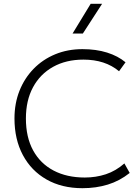

<svg xmlns="http://www.w3.org/2000/svg" viewBox="-20 -973 736 1008"><path d="M413 15Q304.5 15 224.2 -30.8Q144 -76.5 100 -159Q56 -241.5 56 -351Q56 -430 82.2 -496.2Q108.5 -562.5 156.5 -611.8Q204.5 -661 269.8 -688Q335 -715 413 -715Q485 -715 542.2 -697Q599.5 -679 639 -646L605 -599Q532 -660 418 -660Q327 -660 259 -622.2Q191 -584.5 153.5 -515.2Q116 -446 116 -351Q116 -252.5 154 -183.2Q192 -114 261.5 -77.5Q331 -41 425 -41Q483.5 -41 535.8 -58.2Q588 -75.5 633 -115L661 -65Q608 -23 546.2 -4Q484.5 15 413 15ZM361 -797 456 -953H516L415 -797Z"/></svg>

Font: Geologica Thin
Style: Regular
Weight: 100
Designer: Sindre Bremnes, Frode Helland
Foundry: Monokrom Skriftforlag AS
Version: Version 1.010; ttfautohint (v1.8.4.7-5d5b);gftools[0.9.28]